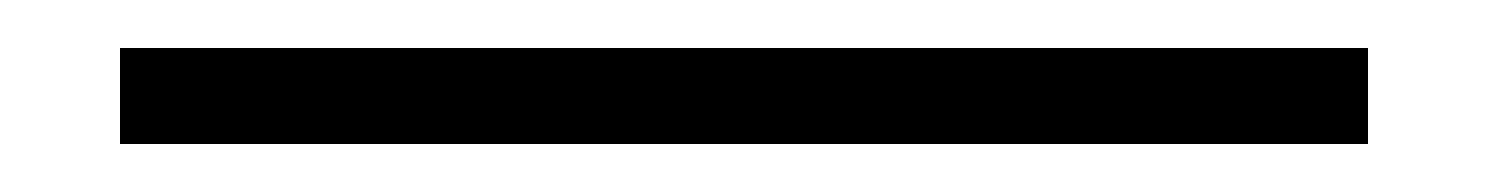

<svg xmlns="http://www.w3.org/2000/svg" viewBox="-20 20 620 80"><path d="M550 40V80H30V40Z"/></svg>

Font: Kumar One
Style: Regular
Weight: 400
Designer: Parimal Parmar
Foundry: Indian Type Foundry
Version: Version 1.001;PS 1.001;hotconv 1.0.88;makeotf.lib2.5.647800